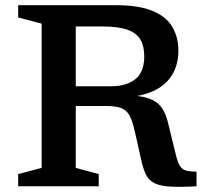

<svg xmlns="http://www.w3.org/2000/svg" viewBox="-20 -718 803 740"><path d="M407.5 -385.5Q467.5 -385.5 501.8 -413Q536 -440.5 536 -501Q536 -539.5 521.5 -565Q507 -590.5 471.8 -603.2Q436.5 -616 373.5 -616H198.5L200.5 -698H426Q515 -698 568 -676Q621 -654 644.2 -614.2Q667.5 -574.5 667.5 -522.5Q667.5 -475.5 648.5 -438.5Q629.5 -401.5 591 -377.8Q552.5 -354 493 -345.5V-349.5Q538.5 -346.5 565.2 -334Q592 -321.5 606.5 -298.2Q621 -275 629 -239L656.5 -127Q663.5 -95.5 672.2 -80.5Q681 -65.5 696 -61Q711 -56.5 737.5 -56.5V0Q675 3.5 636.8 1.2Q598.5 -1 576.8 -11.2Q555 -21.5 543.8 -42.8Q532.5 -64 525 -99L499.5 -211.5Q491 -250 480 -271.2Q469 -292.5 448.2 -301Q427.5 -309.5 390 -309.5H200.5L198 -385.5ZM272 -698V-71L360.5 -47V0H50V-47L140.5 -71V-627L50 -650.5V-698Z"/></svg>

Font: Newsreader 9pt Medium
Style: Regular
Weight: 500
Designer: Hugues Gentile
Foundry: Production Type
Version: Version 1.003